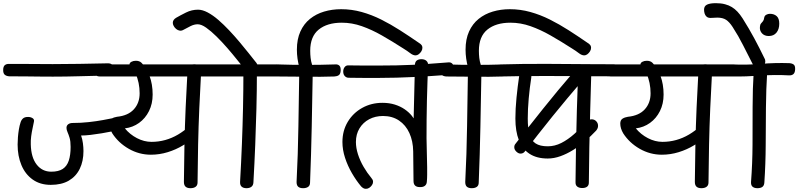

<svg xmlns="http://www.w3.org/2000/svg" viewBox="-64 -1170 5031 1210"><path d="M256 -5Q189 -5 142 -38.5Q95 -72 71 -129.5Q47 -187 47 -259Q47 -281 49 -305.5Q51 -330 55 -354.5Q59 -379 66 -400Q71 -415 81.5 -424Q92 -433 113 -433Q129 -433 141 -425.5Q153 -418 150 -404Q147 -387 141.5 -362.5Q136 -338 132.5 -311Q129 -284 130 -260Q132 -178 167 -133Q202 -88 259 -88Q305 -88 331.5 -105.5Q358 -123 369.5 -158Q381 -193 381 -244Q381 -280 374.5 -301.5Q368 -323 361.5 -337.5Q355 -352 355 -364Q355 -379 366 -387Q377 -395 394 -395Q446 -395 495.5 -400.5Q545 -406 585.5 -413.5Q626 -421 653 -426.5Q680 -432 688 -432Q702 -432 708.5 -421.5Q715 -411 716 -393Q718 -361 686 -352Q671 -348 642 -342Q613 -336 577.5 -330Q542 -324 507.5 -320Q473 -316 447 -316Q455 -294 458.5 -267.5Q462 -241 462 -218Q462 -154 438.5 -106Q415 -58 369.5 -31.5Q324 -5 256 -5ZM-5 -689Q-23 -690 -33.5 -698.5Q-44 -707 -44 -728Q-44 -751 -33.5 -759.5Q-23 -768 -7 -767Q48 -767 94.5 -767Q141 -767 183 -766.5Q225 -766 268 -766Q349 -766 436 -767.5Q523 -769 616 -771Q633 -771 642.5 -763Q652 -755 652 -734Q652 -710 642.5 -702Q633 -694 613 -694Q520 -692 434.5 -689.5Q349 -687 269 -687Q226 -687 184 -687.5Q142 -688 96 -688.5Q50 -689 -5 -689ZM887 -195Q813 -195 748 -232Q683 -269 644 -329Q625 -361 625 -391Q625 -413 639 -422Q653 -431 673 -434Q743 -441 779.5 -481Q816 -521 816 -582Q816 -615 809.5 -647Q803 -679 790.5 -705.5Q778 -732 760 -748Q752 -758 752 -763Q752 -774 764 -780.5Q776 -787 792 -787Q803 -787 812 -784Q821 -781 828 -774Q858 -745 878 -692.5Q898 -640 898 -574Q898 -516 875 -470Q852 -424 812.5 -395.5Q773 -367 723 -361Q754 -323 799 -299.5Q844 -276 891 -276Q935 -276 977 -287.5Q1019 -299 1058 -322Q1097 -345 1130 -376Q1142 -386 1151 -386Q1164 -386 1172.5 -375.5Q1181 -365 1181 -348Q1181 -338 1177.5 -328.5Q1174 -319 1166 -311Q1134 -281 1089.5 -254Q1045 -227 993 -211Q941 -195 887 -195ZM1136 16Q1116 16 1105.5 6.5Q1095 -3 1095 -24Q1096 -147 1098.5 -262Q1101 -377 1106 -492Q1111 -607 1118 -730Q1119 -747 1130 -756Q1141 -765 1160 -765Q1184 -765 1194 -755Q1204 -745 1204 -726Q1197 -603 1192 -488Q1187 -373 1184.5 -258Q1182 -143 1181 -20Q1181 -2 1169 7Q1157 16 1136 16ZM567 -688Q548 -688 537.5 -697Q527 -706 528 -728Q529 -751 539.5 -757.5Q550 -764 569 -764H1342Q1360 -764 1370 -756Q1380 -748 1379 -726Q1378 -703 1368 -695.5Q1358 -688 1340 -688Z M1511 -719Q1501 -719 1491.5 -724Q1482 -729 1474 -739Q1456 -761 1428.5 -795.5Q1401 -830 1368 -868Q1335 -906 1300.5 -940Q1266 -974 1235.5 -995.5Q1205 -1017 1182 -1017Q1160 -1017 1137 -1005.5Q1114 -994 1094 -983Q1081 -975 1068.5 -977Q1056 -979 1046 -987.5Q1036 -996 1030.5 -1006.5Q1025 -1017 1025 -1026Q1025 -1036 1030.5 -1044Q1036 -1052 1046 -1058Q1072 -1073 1108 -1091Q1144 -1109 1184 -1109Q1212 -1109 1245 -1091.5Q1278 -1074 1312 -1044.5Q1346 -1015 1380 -979Q1414 -943 1445 -906Q1476 -869 1502 -836.5Q1528 -804 1546 -781Q1551 -776 1556.5 -766Q1562 -756 1564 -750Q1564 -739 1555.5 -732Q1547 -725 1535 -722Q1523 -719 1511 -719ZM1489 16Q1470 16 1459 6.5Q1448 -3 1449 -24Q1456 -147 1460.5 -261Q1465 -375 1467.5 -489Q1470 -603 1470 -726Q1470 -743 1481.5 -752Q1493 -761 1512 -761Q1535 -761 1544.5 -751Q1554 -741 1555 -722Q1555 -599 1552 -485Q1549 -371 1544.5 -257Q1540 -143 1533 -20Q1532 -2 1520.5 7Q1509 16 1489 16ZM1334 -688Q1315 -688 1304.5 -697Q1294 -706 1295 -728Q1296 -751 1306.5 -757.5Q1317 -764 1336 -764H1694Q1712 -764 1722 -756.5Q1732 -749 1731 -726Q1730 -704 1720.5 -696Q1711 -688 1692 -688Z M1861 -707Q1846 -707 1836 -717.5Q1826 -728 1823 -744Q1815 -772 1811 -800.5Q1807 -829 1807 -857Q1807 -923 1829 -971.5Q1851 -1020 1889.5 -1051Q1928 -1082 1978.5 -1097Q2029 -1112 2086 -1112Q2152 -1112 2215 -1094.5Q2278 -1077 2338 -1047Q2398 -1017 2456.5 -979.5Q2515 -942 2573 -902Q2589 -892 2593.5 -885Q2598 -878 2598 -869Q2598 -857 2591 -846Q2584 -835 2574.5 -828Q2565 -821 2555 -821Q2539 -821 2521 -835Q2503 -849 2477 -865Q2407 -910 2343 -946.5Q2279 -983 2216.5 -1005Q2154 -1027 2090 -1027Q1998 -1027 1944.5 -983.5Q1891 -940 1891 -850Q1891 -827 1893.5 -805Q1896 -783 1903 -761Q1904 -759 1904 -757Q1904 -755 1904 -753Q1904 -734 1892 -720.5Q1880 -707 1861 -707ZM1846 16Q1826 16 1815.5 7Q1805 -2 1805 -23Q1814 -199 1816.5 -373Q1819 -547 1822 -722Q1822 -739 1833.5 -748Q1845 -757 1864 -757Q1886 -757 1896.5 -747.5Q1907 -738 1907 -719Q1904 -544 1900.5 -369.5Q1897 -195 1890 -20Q1890 -1 1878 7.5Q1866 16 1846 16ZM1686 -688Q1668 -689 1657 -697.5Q1646 -706 1647 -728Q1648 -751 1659.5 -758.5Q1671 -766 1688 -764Q1867 -758 2046 -764Q2063 -766 2073.5 -757.5Q2084 -749 2083 -726Q2082 -704 2071.5 -696.5Q2061 -689 2044 -688Q1955 -685 1865 -686.5Q1775 -688 1686 -688Z M2242 20Q2233 20 2226 16Q2219 12 2212 5Q2181 -32 2154 -78.5Q2127 -125 2110.5 -175.5Q2094 -226 2094 -275Q2094 -346 2127.5 -402Q2161 -458 2218.5 -490Q2276 -522 2346 -522Q2389 -522 2424 -511Q2459 -500 2486 -481.5Q2513 -463 2531.5 -440Q2550 -417 2561 -393L2542 -389L2551 -763Q2552 -781 2563 -789Q2574 -797 2592 -797Q2612 -797 2623.5 -786.5Q2635 -776 2634 -758Q2632 -712 2630 -655.5Q2628 -599 2626.5 -537.5Q2625 -476 2624.5 -415Q2624 -354 2624 -299Q2625 -254 2626 -205Q2627 -156 2628 -115Q2628 -91 2628 -69Q2628 -47 2626 -25Q2625 -8 2613.5 1Q2602 10 2581 9Q2562 9 2552 -0.5Q2542 -10 2542 -30L2540 -216Q2539 -281 2516 -331.5Q2493 -382 2450.5 -410.5Q2408 -439 2350 -439Q2301 -439 2262.5 -418.5Q2224 -398 2201.5 -361Q2179 -324 2179 -275Q2179 -238 2192 -197.5Q2205 -157 2227.5 -118.5Q2250 -80 2276 -49Q2281 -43 2284 -37.5Q2287 -32 2287 -24Q2287 -14 2280.5 -4Q2274 6 2264 13Q2254 20 2242 20ZM2326 -679Q2305 -679 2279 -679Q2253 -679 2226 -679Q2199 -679 2175 -679.5Q2151 -680 2133 -680Q2119 -680 2109 -690.5Q2099 -701 2099 -719Q2099 -735 2107.5 -746.5Q2116 -758 2130 -758Q2148 -758 2172.5 -757.5Q2197 -757 2224.5 -757Q2252 -757 2278.5 -757Q2305 -757 2326 -757Q2383 -757 2434 -758Q2485 -759 2536.5 -761.5Q2588 -764 2643.5 -768Q2699 -772 2764 -777Q2779 -778 2788 -767Q2797 -756 2798 -740Q2799 -724 2792 -712.5Q2785 -701 2770 -699Q2704 -694 2647.5 -690.5Q2591 -687 2539 -684.5Q2487 -682 2435 -680.5Q2383 -679 2326 -679Z M2924 -707Q2909 -707 2899 -717.5Q2889 -728 2886 -744Q2878 -772 2874 -800.5Q2870 -829 2870 -857Q2870 -923 2892 -971.5Q2914 -1020 2952.5 -1051Q2991 -1082 3041.5 -1097Q3092 -1112 3149 -1112Q3215 -1112 3278 -1094.5Q3341 -1077 3401 -1047Q3461 -1017 3519.5 -979.5Q3578 -942 3636 -902Q3652 -892 3656.5 -885Q3661 -878 3661 -869Q3661 -857 3654 -846Q3647 -835 3637.5 -828Q3628 -821 3618 -821Q3602 -821 3584 -835Q3566 -849 3540 -865Q3470 -910 3406 -946.5Q3342 -983 3279.5 -1005Q3217 -1027 3153 -1027Q3061 -1027 3007.5 -983.5Q2954 -940 2954 -850Q2954 -827 2956.5 -805Q2959 -783 2966 -761Q2967 -759 2967 -757Q2967 -755 2967 -753Q2967 -734 2955 -720.5Q2943 -707 2924 -707ZM2909 16Q2889 16 2878.5 7Q2868 -2 2868 -23Q2877 -199 2879.5 -373Q2882 -547 2885 -722Q2885 -739 2896.5 -748Q2908 -757 2927 -757Q2949 -757 2959.5 -747.5Q2970 -738 2970 -719Q2967 -544 2963.5 -369.5Q2960 -195 2953 -20Q2953 -1 2941 7.5Q2929 16 2909 16ZM2749 -688Q2731 -689 2720 -697.5Q2709 -706 2710 -728Q2711 -751 2722.5 -758.5Q2734 -766 2751 -764Q2930 -758 3109 -764Q3126 -766 3136.5 -757.5Q3147 -749 3146 -726Q3145 -704 3134.5 -696.5Q3124 -689 3107 -688Q3018 -685 2928 -686.5Q2838 -688 2749 -688Z M3388 -171Q3319 -171 3273.5 -200.5Q3228 -230 3206 -286.5Q3184 -343 3184 -423Q3184 -483 3191 -554Q3198 -625 3208 -692Q3210 -709 3221.5 -719.5Q3233 -730 3249 -730Q3267 -730 3277 -715Q3287 -700 3284 -680Q3274 -616 3268 -549Q3262 -482 3262 -423Q3262 -362 3273 -323Q3284 -284 3311.5 -266Q3339 -248 3388 -248Q3432 -248 3473.5 -269Q3515 -290 3555.5 -326Q3596 -362 3636 -406Q3648 -418 3665 -418Q3682 -418 3693.5 -406Q3705 -394 3705 -377Q3705 -368 3701.5 -360.5Q3698 -353 3693 -347Q3661 -313 3624 -281Q3587 -249 3547.5 -224.5Q3508 -200 3467.5 -185.5Q3427 -171 3388 -171ZM3216 -202Q3203 -202 3190 -214.5Q3177 -227 3177 -242Q3177 -255 3184 -263Q3221 -311 3265.5 -367.5Q3310 -424 3357.5 -483.5Q3405 -543 3452 -599.5Q3499 -656 3539 -702Q3549 -714 3564 -714Q3578 -714 3591 -701.5Q3604 -689 3604 -674Q3604 -660 3596 -650Q3557 -605 3511.5 -550.5Q3466 -496 3418.5 -437.5Q3371 -379 3326.5 -322Q3282 -265 3244 -216Q3234 -202 3216 -202ZM3605 15Q3586 15 3574 6Q3562 -3 3563 -24Q3564 -132 3566 -246.5Q3568 -361 3571.5 -476.5Q3575 -592 3579 -702Q3579 -721 3591.5 -733.5Q3604 -746 3620 -746Q3640 -746 3651.5 -732Q3663 -718 3662 -700Q3659 -589 3655.5 -473Q3652 -357 3650 -242Q3648 -127 3647 -19Q3647 -2 3636 6.5Q3625 15 3605 15ZM3091 -688Q3077 -688 3067.5 -696.5Q3058 -705 3058 -726Q3058 -764 3090 -764Q3160 -766 3233.5 -767Q3307 -768 3381.5 -767.5Q3456 -767 3529 -766.5Q3602 -766 3671.5 -765.5Q3741 -765 3804 -765Q3836 -765 3836 -726Q3836 -689 3804 -689Q3740 -689 3670.5 -689.5Q3601 -690 3528 -690.5Q3455 -691 3381 -691Q3307 -691 3234 -690.5Q3161 -690 3091 -688Z M4107 -195Q4033 -195 3968 -232Q3903 -269 3864 -329Q3845 -361 3845 -391Q3845 -413 3859 -422Q3873 -431 3893 -434Q3963 -441 3999.5 -481Q4036 -521 4036 -582Q4036 -615 4029.5 -647Q4023 -679 4010.5 -705.5Q3998 -732 3980 -748Q3972 -758 3972 -763Q3972 -774 3984 -780.5Q3996 -787 4012 -787Q4023 -787 4032 -784Q4041 -781 4048 -774Q4078 -745 4098 -692.5Q4118 -640 4118 -574Q4118 -516 4095 -470Q4072 -424 4032.5 -395.5Q3993 -367 3943 -361Q3974 -323 4019 -299.5Q4064 -276 4111 -276Q4155 -276 4197 -287.5Q4239 -299 4278 -322Q4317 -345 4350 -376Q4362 -386 4371 -386Q4384 -386 4392.5 -375.5Q4401 -365 4401 -348Q4401 -338 4397.5 -328.5Q4394 -319 4386 -311Q4354 -281 4309.5 -254Q4265 -227 4213 -211Q4161 -195 4107 -195ZM4356 16Q4336 16 4325.5 6.5Q4315 -3 4315 -24Q4316 -147 4318.5 -262Q4321 -377 4326 -492Q4331 -607 4338 -730Q4339 -747 4350 -756Q4361 -765 4380 -765Q4404 -765 4414 -755Q4424 -745 4424 -726Q4417 -603 4412 -488Q4407 -373 4404.5 -258Q4402 -143 4401 -20Q4401 -2 4389 7Q4377 16 4356 16ZM3787 -688Q3768 -688 3757.5 -697Q3747 -706 3748 -728Q3749 -751 3759.5 -757.5Q3770 -764 3789 -764H4562Q4580 -764 4590 -756Q4600 -748 4599 -726Q4598 -703 4588 -695.5Q4578 -688 4560 -688Z M4709 16Q4690 16 4679 7Q4668 -2 4669 -23Q4678 -140 4678.5 -258.5Q4679 -377 4679 -494Q4679 -611 4686 -722Q4688 -739 4698.5 -748Q4709 -757 4728 -757Q4773 -757 4771 -719Q4764 -608 4763 -491Q4762 -374 4761.5 -255.5Q4761 -137 4753 -20Q4752 -1 4741 7.5Q4730 16 4709 16ZM4550 -688Q4532 -688 4521 -697Q4510 -706 4511 -728Q4512 -751 4523.5 -758Q4535 -765 4552 -764Q4641 -760 4731 -767.5Q4821 -775 4910 -772Q4927 -771 4937.5 -763.5Q4948 -756 4947 -733Q4946 -711 4935.5 -702.5Q4925 -694 4908 -695Q4819 -700 4729 -693.5Q4639 -687 4550 -688ZM4714 -742Q4701 -742 4694 -748Q4687 -754 4679 -767Q4648 -827 4619 -885Q4590 -943 4553 -1000Q4533 -1031 4512 -1045Q4491 -1059 4456 -1059Q4445 -1059 4435 -1058Q4425 -1057 4414 -1057Q4398 -1057 4389 -1065Q4380 -1073 4376.5 -1085Q4373 -1097 4373 -1109Q4373 -1132 4392 -1141Q4411 -1150 4447 -1150Q4461 -1150 4476.5 -1148.5Q4492 -1147 4506 -1143Q4529 -1137 4548 -1125.5Q4567 -1114 4583.5 -1096.5Q4600 -1079 4616 -1054Q4657 -989 4689.5 -928.5Q4722 -868 4754 -802Q4757 -797 4758 -792Q4759 -787 4759 -782Q4759 -771 4752.5 -762Q4746 -753 4735.5 -747.5Q4725 -742 4714 -742ZM4781 -943Q4754 -943 4738.5 -959.5Q4723 -976 4725 -1000Q4726 -1015 4732 -1022Q4738 -1029 4744 -1036Q4750 -1043 4752 -1058Q4754 -1071 4765 -1077Q4776 -1083 4788 -1083Q4814 -1083 4830.5 -1068.5Q4847 -1054 4847 -1021Q4847 -986 4829.5 -964.5Q4812 -943 4781 -943Z"/></svg>

Font: Playpen Sans Deva
Style: Regular
Weight: 400
Designer: Pooja Saxena, Gunjan Panchal, Laura Meseguer, Veronika Burian, José Scaglione
Foundry: TypeTogether
Version: Version 2.000